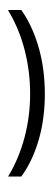

<svg xmlns="http://www.w3.org/2000/svg" viewBox="-20 -914 341 1204"><path d="M261.2 -324.2Q261.2 -252 252.4 -181.9Q243.7 -111.8 225.3 -45.9Q207 20 179.4 80.1Q151.9 140.1 113.8 192.9H30.8Q64.5 137.7 90.3 75.9Q116.2 14.2 133.8 -52Q151.4 -118.2 160.2 -187Q168.9 -255.9 168.9 -325.7Q168.9 -468.3 133.8 -603.3Q98.6 -738.3 29.8 -851.1H113.8Q151.9 -796.9 179.4 -735.1Q207 -673.3 225.3 -606.4Q243.7 -539.6 252.4 -468.5Q261.2 -397.5 261.2 -324.2ZM220.2 -765.6ZM215.3 -894ZM92.8 -51.3ZM103.5 270Z"/></svg>

Font: Noto Sans Tamil UI
Style: Regular
Weight: 400
Designer: Monotype Design Team
Foundry: Monotype Imaging Inc.
Version: Version 1.07